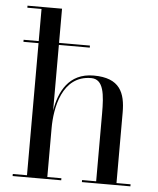

<svg xmlns="http://www.w3.org/2000/svg" viewBox="-53 -796 692 842"><g transform="rotate(5 293.0 -375.0)"><path d="M34 -9V0H248V-9H186V-223.5C186 -311.5 211 -458 340 -458C395.5 -458 401 -390.5 401 -306.5V-9H339V0H552.5V-9H490.5V-319C490.5 -406 466 -470 350 -470C239.5 -470 199.5 -384 186 -301.5V-590.5H322V-599.5H186V-750H34V-741H96.5V-599.5H30V-590.5H96.5V-9Z"/></g></svg>

Font: Bodoni* 24
Style: Regular
Weight: 400
Version: Version 2.3